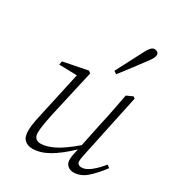

<svg xmlns="http://www.w3.org/2000/svg" viewBox="-181 -868 920 996"><g transform="rotate(30 279.0 -369.5)"><path d="M161 13Q133 13 115 -3.5Q97 -20 97 -57Q97 -86 104 -121Q111 -156 118 -186L172 -432L65 -435L69 -456L214 -485L227 -475L165 -201Q158 -170 151.5 -132.5Q145 -95 145 -75Q145 -31 187 -31Q219 -31 263.5 -52.5Q308 -74 375 -131L405 -275Q416 -323 425.5 -371.5Q435 -420 444 -468L482 -485L492 -477L415 -114Q412 -98 408.5 -81.5Q405 -65 405 -54Q405 -30 432 -30Q455 -30 483 -51.5Q511 -73 542 -111L558 -99Q525 -54 488 -20.5Q451 13 407 13Q387 13 372.5 0.5Q358 -12 358 -35Q358 -49 360.5 -63Q363 -77 369 -102Q308 -44 258 -15.5Q208 13 161 13ZM329 -550Q349 -590 373 -634.5Q397 -679 414 -713Q434 -752 453 -752Q463 -752 471 -747Q479 -742 479 -730Q479 -714 456 -684Q434 -654 403.5 -614Q373 -574 346 -539Z"/></g></svg>

Font: Source Serif Pro Light
Style: Italic
Weight: 300
Italic angle: -12°
Designer: Frank Grießhammer
Foundry: Adobe Systems Incorporated
Version: Version 3.001;hotconv 1.0.111;makeotfexe 2.5.65597